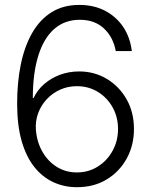

<svg xmlns="http://www.w3.org/2000/svg" viewBox="-20 -758 620 788"><path d="M295.4 10.3Q243.7 10.3 199 -10.3Q154.3 -30.8 120.8 -72.8Q87.4 -114.7 68.8 -179.4Q50.3 -244.1 50.3 -333Q50.3 -419.9 65.4 -493.7Q80.6 -567.4 111.8 -622.3Q143.1 -677.2 191.2 -707.5Q239.3 -737.8 305.7 -737.8Q365.2 -737.8 411.1 -713.9Q457 -689.9 485.6 -647.5Q514.2 -605 521 -548.3H455.1Q444.8 -605.5 406.7 -641.1Q368.7 -676.8 307.6 -676.8Q245.1 -676.8 202.1 -638.7Q159.2 -600.6 137 -528.8Q114.7 -457 114.7 -355.5H117.7Q133.3 -388.7 161.4 -413.1Q189.5 -437.5 226.3 -451.2Q263.2 -464.8 304.7 -464.8Q367.7 -464.8 418.7 -434.1Q469.7 -403.3 499.8 -350.1Q529.8 -296.9 529.8 -228.5Q529.8 -161.6 500.2 -107.7Q470.7 -53.7 418.2 -21.7Q365.7 10.3 295.4 10.3ZM295.4 -50.3Q343.3 -50.3 381.6 -74.5Q419.9 -98.6 442.1 -139.2Q464.4 -179.7 464.4 -228.5Q464.4 -277.8 442.1 -317.6Q419.9 -357.4 381.6 -380.9Q343.3 -404.3 295.4 -404.3Q258.8 -404.3 227.1 -390.1Q195.3 -376 171.9 -350.8Q148.4 -325.7 136.5 -293.2Q124.5 -260.7 127.4 -224.1Q131.8 -173.3 154.8 -134Q177.7 -94.7 214.1 -72.5Q250.5 -50.3 295.4 -50.3Z"/></svg>

Font: Inter 24pt Light
Style: Regular
Weight: 300
Designer: Rasmus Andersson
Foundry: rsms
Version: Version 4.001;git-66647c0bb